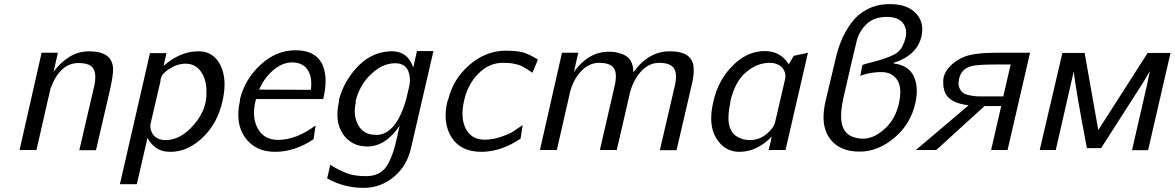

<svg xmlns="http://www.w3.org/2000/svg" viewBox="-20 -728 5702 932"><path d="M75 0 182 -472H261L240 -379Q271 -423 315.5 -451Q360 -479 413 -479Q524 -479 529 -396Q530 -362 512 -284L446 1H365L438 -313Q442 -333 442 -341Q445 -372 435 -391Q421 -422 361 -422Q271 -422 225 -298L157 0Z M562 166 708 -470H788L774 -408Q854 -479 943 -479Q1017 -479 1050.5 -410.5Q1084 -342 1060 -237Q1036 -129 963.5 -60Q891 9 808 9Q763 9 735.5 -12Q708 -33 696 -59L644 166ZM762 -351Q762 -350 760.5 -346Q759 -342 759 -340V-337V-334L712 -132Q705 -103 722 -76Q743 -48 784 -48Q857 -48 921.5 -123Q986 -198 982 -282Q983 -340 956 -379.5Q929 -419 879 -419Q844 -419 806.5 -396.5Q769 -374 762 -351Z M1145 -240V-247Q1169 -344 1245 -414Q1321 -484 1414 -484Q1551 -484 1560 -350Q1563 -306 1549 -247H1223Q1222 -245 1221 -240Q1220 -235 1219 -233Q1202 -155 1232.5 -102Q1263 -49 1330 -49Q1418 -49 1512 -119L1502 -52Q1410 9 1315 9Q1220 9 1170 -60Q1120 -129 1145 -240ZM1238 -293 1489 -292Q1497 -354 1473 -389.5Q1449 -425 1398 -425Q1350 -425 1305.5 -386.5Q1261 -348 1238 -293Z M1626 -237Q1625 -238 1625 -242Q1647 -328 1709 -397Q1771 -466 1852 -477Q1865 -479 1888 -479Q1961 -476 1986 -400L2004 -480H2084L1976 -13Q1957 76 1892.5 130Q1828 184 1745 184Q1650 184 1568 138L1583 72Q1632 102 1668 114.5Q1704 127 1757 127Q1824 127 1855.5 80.5Q1887 34 1907 -60L1920 -118Q1852 -17 1763 -17Q1686 -17 1644.5 -77.5Q1603 -138 1626 -237ZM1706 -236Q1706 -234 1706.5 -232.5Q1707 -231 1707 -230Q1694 -174 1715 -128.5Q1736 -83 1783 -75Q1801 -73 1811 -73Q1904 -78 1952 -247L1967 -312Q1975 -347 1962 -383Q1946 -421 1898 -421Q1837 -421 1781 -368Q1725 -315 1706 -236Z M2152 -237 2155 -243Q2180 -346 2260 -414Q2340 -482 2435 -482Q2489 -482 2519 -473.5Q2549 -465 2591 -439L2565 -375Q2562 -377 2548 -386Q2534 -395 2530.5 -397Q2527 -399 2515 -405.5Q2503 -412 2496 -413.5Q2489 -415 2476.5 -418Q2464 -421 2451 -422Q2438 -423 2421 -423Q2354 -423 2302 -370.5Q2250 -318 2233 -240Q2214 -159 2240 -105Q2268 -50 2332 -50Q2373 -50 2413 -64Q2453 -78 2468.5 -88Q2484 -98 2517 -121L2507 -55Q2412 9 2316 9Q2216 9 2171.5 -62Q2127 -133 2152 -237Z M2601 0 2708 -472H2787L2766 -379Q2834 -474 2930 -477Q2964 -478 2989 -469Q3011 -463 3025.5 -451.5Q3040 -440 3046 -423.5Q3052 -407 3053 -399Q3054 -391 3055 -377Q3127 -479 3231 -479Q3344 -479 3347 -397Q3348 -382 3346.5 -366Q3345 -350 3343 -340.5Q3341 -331 3336 -309Q3331 -287 3329 -278L3264 1H3183L3256 -313Q3269 -371 3251 -397Q3233 -423 3180 -423Q3130 -423 3091.5 -381Q3053 -339 3037 -274L2974 0H2892L2964 -313Q2977 -372 2959.5 -397.5Q2942 -423 2888 -423Q2838 -423 2799.5 -381Q2761 -339 2745 -274Q2744 -271 2744 -267L2683 0Z M3443 -236Q3468 -346 3543 -415H3542Q3599 -469 3664 -478Q3674 -480 3696 -480Q3769 -479 3809 -416L3833 -457L3902 -472L3793 0H3711L3720 -37Q3722 -42 3723 -49L3726 -65Q3655 9 3569 9Q3497 9 3456.5 -57.5Q3416 -124 3443 -236ZM3526 -239Q3525 -235 3525 -230Q3513 -173 3517 -136Q3523 -89 3552 -68.5Q3581 -48 3620 -48Q3666 -48 3701.5 -78Q3737 -108 3743 -137L3791 -344Q3797 -372 3779 -398Q3755 -423 3716 -423Q3655 -423 3601.5 -377.5Q3548 -332 3526 -239Z M3988 -240 4037 -446Q4048 -494 4066.5 -537Q4085 -580 4115 -620Q4145 -660 4191 -683.5Q4237 -707 4293 -708H4301Q4384 -708 4426 -663.5Q4468 -619 4453 -551Q4431 -459 4318 -423V-420Q4390 -411 4415 -359Q4440 -307 4424 -231Q4402 -127 4322 -59.5Q4242 8 4153 8Q4053 8 4006.5 -57.5Q3960 -123 3988 -240ZM4156 -360 4166 -412Q4175 -417 4235 -432Q4314 -454 4339 -475.5Q4364 -497 4376 -546Q4385 -588 4363 -616Q4339 -646 4285 -646Q4223 -646 4186.5 -611Q4150 -576 4138 -527L4116 -435L4073 -248Q4067 -218 4064 -191Q4054 -88 4119 -64Q4144 -54 4176 -55Q4227 -58 4277 -105Q4327 -152 4343 -224Q4360 -299 4337 -337Q4313 -377 4261 -378Q4248 -379 4214 -375Q4183 -370 4156 -360Z M4426 0 4682 -217Q4586 -228 4566 -282Q4558 -307 4559 -323Q4555 -364 4585 -399Q4615 -434 4660 -452Q4709 -472 4816 -472H4980L4871 0H4791L4840 -213H4759L4525 0ZM4636 -347Q4635 -345 4635 -341Q4630 -318 4637 -301.5Q4644 -285 4655.5 -277Q4667 -269 4688.5 -265Q4710 -261 4721 -260.5Q4732 -260 4752 -260H4850L4886 -415H4815Q4725 -415 4695 -407Q4647 -394 4636 -347Z M5027 0 5137 -471H5245L5311 -98H5312L5551 -471H5662L5553 1H5475L5550 -326Q5554 -345 5554 -347L5562 -383Q5556 -374 5545 -355Q5534 -336 5528 -326L5325 -9H5256Q5201 -298 5192 -381L5105 0Z"/></svg>

Font: Coval
Style: Light Italic
Weight: 300
Foundry: Context Ltd
Version: Version 001.000